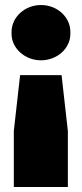

<svg xmlns="http://www.w3.org/2000/svg" viewBox="-20 -554 326 764"><path d="M143 -314C208 -314 260 -362 260 -419V-427C260 -486 208 -534 143 -534C79 -534 26 -486 26 -427V-419C26 -362 79 -314 143 -314ZM35 190H250V-33L225 -255H60L35 -33Z"/></svg>

Font: Fixel Text Black
Style: Regular
Weight: 900
Width: 4
Designer: AlfaBravo + MacPaw
Foundry: Kyrylo Tkachov, Marchela Mozhyna, Serhii Makarenko, Maria Weinstein, Zakhar Kryvoshyya
Version: Version 1.211